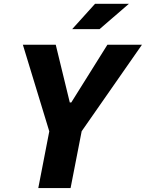

<svg xmlns="http://www.w3.org/2000/svg" viewBox="-20 -958 743 978"><path d="M339.5 0 396 -289.5 703 -730H527L343 -436H335.5L264 -730H96.5L231 -289L175 0ZM347.5 -809.5 464 -938.5H636.5L487 -809.5Z"/></svg>

Font: Monaspace Neon ExtraBold
Style: Italic
Weight: 800
Italic angle: -11°
Designer: Riley Cran & the Lettermatic Team
Foundry: Lettermatic
Version: Version 1.200 (Monaspace Neon)